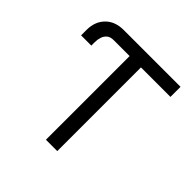

<svg xmlns="http://www.w3.org/2000/svg" viewBox="-185 -890 1053 1053"><g transform="rotate(45 341.0 -363.5)"><path d="M633.5 -727.3V-649.1H404.8V0H316.8V-649.1H193.2Q168.3 -649.1 154.1 -637.4Q139.9 -625.7 133.9 -607.2Q127.8 -588.8 127.8 -568.2V-541.2H48.3V-583.8Q48.3 -647.7 87.2 -687.5Q126.1 -727.3 193.2 -727.3Z"/></g></svg>

Font: InterMG
Style: Regular
Weight: 400
Designer: Rasmus Andersson
Foundry: rsms
Version: Version 3.019;December 26, 2023;FontCreator 15.0.0.2955 64-b